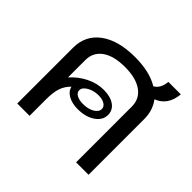

<svg xmlns="http://www.w3.org/2000/svg" viewBox="-144 -766 937 937"><g transform="rotate(45 324.5 -298.0)"><path d="M538 -488Q571 -444 571 -385V0H485V-385Q485 -438 443 -468Q401 -498 325 -498Q248 -498 206 -468Q164 -438 164 -385V-265Q197 -302 240.5 -324Q284 -346 331 -346Q377 -346 404.5 -326.5Q432 -307 432 -274Q432 -237 396.5 -213Q361 -189 307 -189Q268 -189 241 -204Q214 -219 208 -245Q184 -222 174 -192Q164 -162 164 -116V0H79V-385Q79 -470 144.5 -518.5Q210 -567 325 -567Q427 -567 489 -529Q521 -546 526 -596H612Q604 -513 538 -488ZM247 -260Q247 -244 263.5 -234.5Q280 -225 308 -225Q343 -225 366.5 -239Q390 -253 390 -273Q390 -289 374 -299Q358 -309 331 -309Q298 -309 272.5 -294Q247 -279 247 -260Z"/></g></svg>

Font: KoHo Medium
Style: Regular
Weight: 500
Version: Version 1.000; ttfautohint (v1.6)